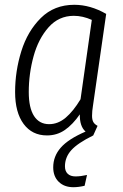

<svg xmlns="http://www.w3.org/2000/svg" viewBox="-20 -554 512 801"><path d="M364 -71Q364 -55 369 -45.5Q374 -36 387 -29L369 11Q304 43 277.5 72.5Q251 102 251 140Q251 160 262.5 171Q274 182 295 182Q316 182 343 176L333 221Q308 227 286 227Q248 227 225 204.5Q202 182 202 144Q202 98 233.5 62Q265 26 337 -5Q312 -27 313 -77Q284 -35 251 -12Q218 11 176 11Q114 11 78.5 -37Q43 -85 43 -170Q43 -257 69 -340.5Q95 -424 150.5 -479Q206 -534 290 -534Q357 -534 423 -496L368 -114Q364 -90 364 -71ZM363 -471Q325 -488 288 -488Q225 -488 182.5 -440Q140 -392 120 -319Q100 -246 100 -170Q100 -104 122 -70Q144 -36 185 -36Q222 -36 254 -63Q286 -90 316 -140Z"/></svg>

Font: Fira Sans Extra Condensed Light
Style: Italic
Weight: 300
Width: 3
Italic angle: -8°
Designer: Carrois Corporate & Edenspiekermann AG
Foundry: Carrois Corporate GbR & Edenspiekermann AG
Version: Version 4.203